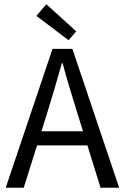

<svg xmlns="http://www.w3.org/2000/svg" viewBox="-20 -887 590 907"><path d="M92 0 155 -200H393L455 0H543L322 -656H228L7 0ZM176 -267 207 -367Q224 -422 240 -476.5Q256 -531 272 -588H276Q291 -531 307.5 -476.5Q324 -422 341 -367L372 -267ZM152 -812 304 -697 340 -739 199 -867Z"/></svg>

Font: Codetta
Style: Regular
Weight: 400
Italic angle: -11°
Designer: Ulrich Proeller
Foundry: PROSA GmbH
Version: Version 2.00;September 29, 2018;FontCreator 11.5.0.2427 64-b